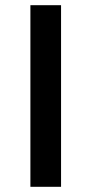

<svg xmlns="http://www.w3.org/2000/svg" viewBox="-20 -719 352 739"><path d="M97 -699H215V0H97Z"/></svg>

Font: Montserrat_am3
Style: Regular
Weight: 400
Designer: Julieta Ulanovsky
Foundry: Julieta Ulanovsky, Armenina letters added by Vahan Hovhannisyan
Version: Version 2.001